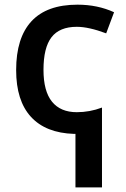

<svg xmlns="http://www.w3.org/2000/svg" viewBox="-20 -570 546 830"><path d="M306.2 8.8H299.8Q177.7 4.9 113.8 -64.9Q49.8 -134.8 49.8 -267.1Q49.8 -406.7 116.2 -478.3Q182.6 -549.8 314.9 -549.8Q401.9 -549.8 473.1 -517.1L439 -425.8Q363.3 -454.1 312 -454.1Q237.3 -454.1 202.6 -408.9Q168 -363.8 168 -268.1Q168 -175.8 204.8 -130.4Q241.7 -85 312 -85Q367.7 -85 420.9 -105V240.2H306.2Z"/></svg>

Font: Open Sans
Style: SemiBold
Weight: 600
Foundry: Ascender Corporation
Version: Version 1.10